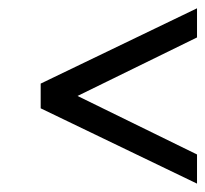

<svg xmlns="http://www.w3.org/2000/svg" viewBox="-20 -435 495 463"><path d="M455.1 7.8 78.1 -173.8V-233.4L455.1 -415V-344.7L167 -203.6L455.1 -62.5Z"/></svg>

Font: RIT Rachana
Style: Regular
Weight: 400
Designer: Hussain KH
Version: 1.4.7